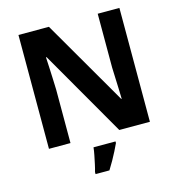

<svg xmlns="http://www.w3.org/2000/svg" viewBox="-132 -828 1076 1163"><g transform="rotate(-15 406.5 -246.5)"><path d="M723 0H531L220 -540H216Q218 -506 219.5 -472Q221 -438 222.5 -404Q224 -370 225 -336V0H90V-714H281L591 -179H594Q593 -212 592 -245Q591 -278 589.5 -310.5Q588 -343 587 -376V-714H723ZM491 71Q481 93 468.5 117.5Q456 142 441.5 168Q427 194 410 221H323V208Q329 188 334.5 162Q340 136 345.5 109Q351 82 353 61H491Z"/></g></svg>

Font: Noto Sans Cham
Style: Bold
Weight: 700
Version: Version 2.002